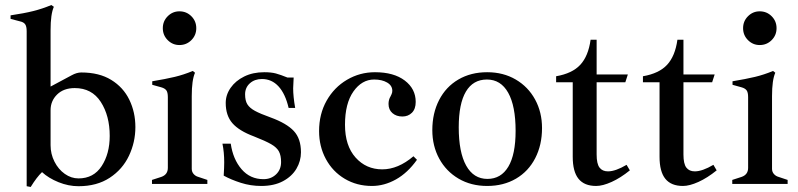

<svg xmlns="http://www.w3.org/2000/svg" viewBox="-20 -731 3170 763"><path d="M86 9V-607Q86 -626 80 -634.5Q74 -643 60 -646L22 -656V-670Q76 -678 112 -687Q148 -696 184 -711L194 -704Q181 -675 181 -611V-387L265 -432Q285 -443 303 -443Q374 -443 422 -413.5Q470 -384 494 -334.5Q518 -285 518 -226Q518 -166 492.5 -112Q467 -58 416 -24.5Q365 9 292 9Q252 9 212.5 -7Q173 -23 147 -47Q126 -27 102 12ZM416 -191Q416 -271 380.5 -326Q345 -381 277 -381Q233 -381 207 -355.5Q181 -330 181 -293V-154Q181 -119 196.5 -88.5Q212 -58 237.5 -40Q263 -22 292 -22Q352 -22 384 -71Q416 -120 416 -191Z M584 -16 621 -28Q647 -37 647 -64V-345Q647 -364 641 -372Q635 -380 621 -384L585 -394V-408Q639 -417 674.5 -425.5Q710 -434 746 -449L755 -442Q742 -413 742 -349V-60Q742 -48 749.5 -39.5Q757 -31 768 -28L804 -16V0H584ZM627 -619Q627 -647 646.5 -666.5Q666 -686 693 -686Q721 -686 740.5 -666.5Q760 -647 760 -619Q760 -591 740.5 -571.5Q721 -552 693 -552Q666 -552 646.5 -571.5Q627 -591 627 -619Z M869 -33Q871 -67 871 -86Q871 -126 864 -160H897Q906 -98 940 -58.5Q974 -19 1027 -19Q1057 -19 1077 -38Q1097 -57 1097 -87Q1097 -113 1088.5 -129Q1080 -145 1057.5 -158Q1035 -171 989 -189Q930 -211 903.5 -241.5Q877 -272 877 -322Q877 -354 896.5 -382Q916 -410 950.5 -427Q985 -444 1030 -444Q1058 -444 1076.5 -439Q1095 -434 1122 -423H1147Q1145 -391 1145 -380Q1145 -348 1153 -302H1127Q1114 -358 1087 -387.5Q1060 -417 1021 -417Q992 -417 973 -400Q954 -383 954 -356Q954 -331 963 -316.5Q972 -302 993 -290.5Q1014 -279 1056 -264Q1119 -241 1147.5 -210.5Q1176 -180 1176 -126Q1176 -91 1158 -60.5Q1140 -30 1104.5 -11Q1069 8 1018 8Q976 8 937 -4.5Q898 -17 869 -33Z M1248 -210Q1248 -278 1278 -331Q1308 -384 1359 -414Q1410 -444 1470 -444Q1545 -444 1588.5 -411Q1632 -378 1632 -326Q1632 -298 1617 -283Q1602 -268 1579 -268Q1555 -268 1539.5 -281.5Q1524 -295 1524 -318Q1524 -335 1532 -348Q1533 -350 1536 -356.5Q1539 -363 1539 -370Q1539 -391 1518.5 -403Q1498 -415 1467 -415Q1418 -415 1384.5 -367.5Q1351 -320 1351 -235Q1351 -152 1393 -105Q1435 -58 1499 -58Q1562 -58 1623 -110L1637 -96Q1600 -44 1553.5 -18Q1507 8 1458 8Q1398 8 1350 -20.5Q1302 -49 1275 -99Q1248 -149 1248 -210Z M1698 -214Q1698 -281 1725 -333.5Q1752 -386 1801.5 -415Q1851 -444 1916 -444Q1980 -444 2029.5 -415Q2079 -386 2106.5 -335.5Q2134 -285 2134 -222Q2134 -155 2107 -102.5Q2080 -50 2030.5 -21Q1981 8 1916 8Q1852 8 1802.5 -21Q1753 -50 1725.5 -100.5Q1698 -151 1698 -214ZM2029 -211Q2029 -310 1999.5 -362.5Q1970 -415 1915 -415Q1860 -415 1831.5 -367Q1803 -319 1803 -225Q1803 -126 1832.5 -73Q1862 -20 1917 -20Q1971 -20 2000 -68.5Q2029 -117 2029 -211Z M2256 -108V-404H2190V-428Q2254 -439 2286 -473.5Q2318 -508 2327 -573H2351V-435H2475L2465 -404H2351V-117Q2351 -80 2362.5 -65Q2374 -50 2396 -50Q2426 -50 2470 -76L2483 -54Q2446 -24 2410.5 -8Q2375 8 2349 8Q2302 8 2279 -20.5Q2256 -49 2256 -108Z M2601 -108V-404H2535V-428Q2599 -439 2631 -473.5Q2663 -508 2672 -573H2696V-435H2820L2810 -404H2696V-117Q2696 -80 2707.5 -65Q2719 -50 2741 -50Q2771 -50 2815 -76L2828 -54Q2791 -24 2755.5 -8Q2720 8 2694 8Q2647 8 2624 -20.5Q2601 -49 2601 -108Z M2890 -16 2927 -28Q2953 -37 2953 -64V-345Q2953 -364 2947 -372Q2941 -380 2927 -384L2891 -394V-408Q2945 -417 2980.5 -425.5Q3016 -434 3052 -449L3061 -442Q3048 -413 3048 -349V-60Q3048 -48 3055.5 -39.5Q3063 -31 3074 -28L3110 -16V0H2890ZM2933 -619Q2933 -647 2952.5 -666.5Q2972 -686 2999 -686Q3027 -686 3046.5 -666.5Q3066 -647 3066 -619Q3066 -591 3046.5 -571.5Q3027 -552 2999 -552Q2972 -552 2952.5 -571.5Q2933 -591 2933 -619Z"/></svg>

Font: Ibarra Real Nova SemiBold
Style: Regular
Weight: 600
Designer: Jose Maria Ribagorda & Octavio Pardo
Foundry: Jose Maria Ribagorda
Version: Version 1.014